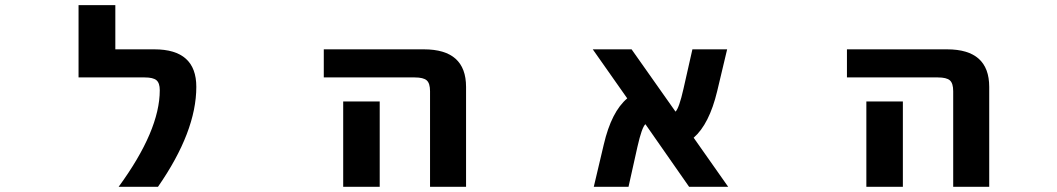

<svg xmlns="http://www.w3.org/2000/svg" viewBox="-20 -712 4040 734"><path d="M433.6 2Q590.8 -212.9 590.8 -367.2Q590.8 -394.5 578.1 -405.3Q565.4 -416 533.2 -416H280.3V-692.4H420.9V-523.4H570.3Q730.5 -523.4 730.5 -379.9Q730.5 -209 584 2Z M1217.8 -416V-523.4H1600.6Q1761.7 -523.4 1761.7 -379.9V2H1624V-363.3Q1624 -393.6 1611.3 -404.8Q1598.6 -416 1565.4 -416ZM1431.6 -324.2V-132.8V2H1292V-132.8V-324.2Z M2763.7 2H2614.3L2447.3 -237.3Q2433.6 -224.6 2417 -151.4L2382.8 2H2250L2288.1 -159.2Q2317.4 -285.2 2377.9 -335.9L2246.1 -523.4H2394.5L2562.5 -285.2Q2576.2 -298.8 2592.8 -372.1L2627 -523.4H2759.8L2721.7 -363.3Q2691.4 -237.3 2631.8 -185.5Z M3217.8 -416V-523.4H3600.6Q3761.7 -523.4 3761.7 -379.9V2H3624V-363.3Q3624 -393.6 3611.3 -404.8Q3598.6 -416 3565.4 -416ZM3431.6 -324.2V-132.8V2H3292V-132.8V-324.2Z"/></svg>

Font: Gen Shin Gothic Monospace Bold
Style: Bold
Weight: 700
Designer: [Source Han Sans]
Ryoko NISHIZUKA  (kana & ideographs); Paul D. Hunt (Latin, Greek & Cyrillic); Wenlong ZHANG  (bopomofo
Version: Version 1.002.20150607